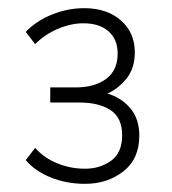

<svg xmlns="http://www.w3.org/2000/svg" viewBox="-20 -729 420 470"><path d="M188 -279Q143 -279 104.5 -294.5Q66 -310 43 -337L66 -367Q87 -343 119.5 -329.5Q152 -316 188 -316Q225 -316 252 -335.5Q279 -355 279 -398Q279 -441 250.5 -459.5Q222 -478 175 -478H103V-515H165Q212 -515 240 -536Q268 -557 268 -598Q268 -633 245.5 -652.5Q223 -672 184 -672Q154 -672 122 -658.5Q90 -645 66 -621L43 -651Q69 -678 107.5 -693.5Q146 -709 186 -709Q242 -709 276 -679Q310 -649 310 -601Q310 -562 290 -537Q270 -512 243 -500Q277 -490 299 -464Q321 -438 321 -397Q321 -340 282 -309.5Q243 -279 188 -279Z"/></svg>

Font: Nunito Sans ExtraLight
Style: Regular
Weight: 200
Designer: Vernon Adams
Foundry: Vernon Adams
Version: Version 3.006; ttfautohint (v1.8.3)